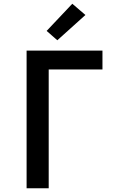

<svg xmlns="http://www.w3.org/2000/svg" viewBox="-20 -1005 640 1025"><path d="M122 0V-735H527V-634H240V0ZM286 -790 229 -840 366 -985 436 -925Z"/></svg>

Font: R Plex Mono
Style: Bold
Weight: 700
Monospace: yes
Designer: Belleve Invis
Foundry: Belleve Invis
Version: Version 31.8.0